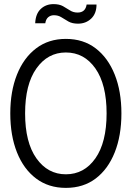

<svg xmlns="http://www.w3.org/2000/svg" viewBox="-20 -901 640 933"><path d="M300 12Q216 12 155.5 -33.5Q95 -79 62.5 -160.5Q30 -242 30 -350Q30 -457 62.5 -538.5Q95 -620 155.5 -666Q216 -712 300 -712Q385 -712 445 -666Q505 -620 537.5 -538.5Q570 -457 570 -350Q570 -242 537.5 -160.5Q505 -79 445 -33.5Q385 12 300 12ZM300 -54Q389 -54 443.5 -131.5Q498 -209 498 -350Q498 -491 443.5 -568.5Q389 -646 300 -646Q212 -646 157 -568.5Q102 -491 102 -350Q102 -209 157 -131.5Q212 -54 300 -54ZM359 -786Q331 -786 312.5 -796.5Q294 -807 278.5 -817Q263 -827 242 -827Q226 -827 214.5 -817.5Q203 -808 200 -788H151Q153 -834 178 -857.5Q203 -881 240 -881Q268 -881 286 -871Q304 -861 320 -850.5Q336 -840 357 -840Q395 -840 401 -879H449Q449 -835 423 -810.5Q397 -786 359 -786Z"/></svg>

Font: DM Mono Light
Style: Regular
Weight: 300
Designer: Colophon Foundry
Foundry: Colophon Foundry
Version: Version 1.000; ttfautohint (v1.8.2.53-6de2)